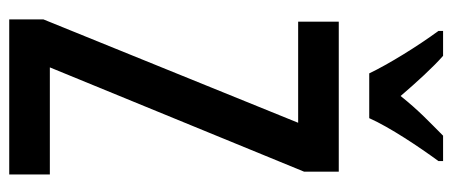

<svg xmlns="http://www.w3.org/2000/svg" viewBox="-302 -678 980 416"><g transform="rotate(90 188.0 -470.0)"><path d="M139 -780H236C256 -825 299 -889 329 -930V-940H274C243 -909 220 -888 188 -848C158 -883 126 -918 101 -940H47V-930C80 -885 119 -822 139 -780ZM358 0V-88H126L352 -639V-714H27V-626H246L22 -74V0Z"/></g></svg>

Font: Noto Sans Gujarati ExtraCondensed Medium
Style: Regular
Weight: 500
Width: 2
Designer: Jelle Bosma - Monotype Design Team, Universal Thirst
Foundry: Monotype Imaging Inc.
Version: Version 2.106